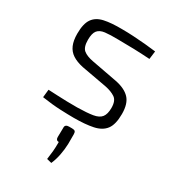

<svg xmlns="http://www.w3.org/2000/svg" viewBox="-184 -600 872 966"><g transform="rotate(30 252.5 -116.5)"><path d="M240 -497Q271 -497 305.5 -495Q340 -493 374 -490Q408 -487 438 -483L432 -436Q387 -439 340 -440.5Q293 -442 248 -442Q200 -443 171.5 -439.5Q143 -436 129.5 -419.5Q116 -403 116 -365Q116 -322 135 -306.5Q154 -291 191 -284L340 -256Q396 -245 423.5 -216Q451 -187 451 -127Q451 -66 429 -37Q407 -8 362 1.5Q317 11 250 11Q221 11 172.5 9Q124 7 65 -2L70 -48Q97 -47 124 -45.5Q151 -44 179.5 -43.5Q208 -43 239 -43Q296 -44 329 -49.5Q362 -55 376 -73Q390 -91 390 -127Q390 -169 367.5 -184Q345 -199 310 -206L162 -233Q125 -241 101 -256.5Q77 -272 65.5 -298.5Q54 -325 54 -365Q54 -423 74 -451.5Q94 -480 135 -489Q176 -498 240 -497ZM270 61Q283 61 287.5 66Q292 71 292 82V139Q291 171 284.5 204Q278 237 266 264L238 257Q242 230 244 208.5Q246 187 246 154Q229 154 229 135L230 82Q229 71 235 66Q241 61 252 61Z"/></g></svg>

Font: Exo 2 Light
Style: Regular
Weight: 300
Designer: Natanael Gama
Foundry: Natanael Gama
Version: Version 2.010